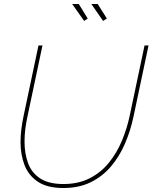

<svg xmlns="http://www.w3.org/2000/svg" viewBox="-20 -938 765 963"><path d="M298 5Q217 5 170 -26.5Q123 -58 103 -110Q83 -162 83 -225Q83 -257 87 -289.5Q91 -322 98 -355L173 -710H193L118 -355Q111 -323 107 -291.5Q103 -260 103 -228Q103 -169 120.5 -120.5Q138 -72 181 -43.5Q224 -15 298 -15Q374 -15 431 -44.5Q488 -74 527.5 -123.5Q567 -173 592 -233.5Q617 -294 630 -355L705 -710H725L650 -355Q635 -283 607 -218Q579 -153 536.5 -103Q494 -53 435 -24Q376 5 298 5ZM438 -918H470L516 -845L497 -833ZM342 -918H375L420 -845L402 -833Z"/></svg>

Font: Raleway Thin
Style: Italic
Weight: 100
Italic angle: -12°
Designer: Matt McInerney, Pablo Impallari, Rodrigo Fuenzalida
Foundry: Matt McInerney, Pablo Impallari, Rodrigo Fuenzalida
Version: Version 4.026